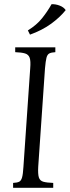

<svg xmlns="http://www.w3.org/2000/svg" viewBox="-20 -889 331 909"><path d="M42 0V-23Q61 -24 70.5 -28.5Q80 -33 84.5 -49Q89 -65 91 -100L123 -565Q126 -600 120.5 -615.5Q115 -631 98.5 -636Q82 -641 52 -642V-665H242V-642Q223 -641 213.5 -636Q204 -631 200 -615.5Q196 -600 193 -565L161 -100Q159 -65 164 -49Q169 -33 185.5 -28.5Q202 -24 232 -23V0ZM224 -869Q243 -870 262.5 -862.5Q282 -855 291 -841Q263 -806 220.5 -775.5Q178 -745 122 -725L112 -745Q154 -771 179.5 -803Q205 -835 224 -869Z"/></svg>

Font: Bona Nova SC
Style: Italic
Weight: 400
Italic angle: -4°
Designer: Mateusz Machalski
Foundry: Capitalics
Version: Version 4.001; ttfautohint (v1.8.4.7-5d5b)